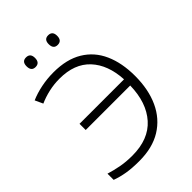

<svg xmlns="http://www.w3.org/2000/svg" viewBox="-260 -1016 1141 1141"><g transform="rotate(-45 310.5 -446.0)"><path d="M230 -672Q183 -672 139 -662Q95 -652 57 -635L34 -685Q75 -703 126 -713.5Q177 -724 231 -724Q341 -724 414 -680Q487 -636 523 -555.5Q559 -475 559 -366Q559 -252 520 -167.5Q481 -83 405.5 -36.5Q330 10 219 10Q158 10 114 2.5Q70 -5 32 -19V-71Q71 -59 115 -50.5Q159 -42 212 -42Q350 -42 422.5 -123.5Q495 -205 498 -346H124V-398H498Q491 -526 423 -599Q355 -672 230 -672ZM143 -862Q143 -902 178 -902Q214 -902 214 -862Q214 -821 178 -821Q143 -821 143 -862ZM329 -862Q329 -902 364 -902Q400 -902 400 -862Q400 -821 364 -821Q329 -821 329 -862Z"/></g></svg>

Font: Noto Sans Light
Style: Regular
Weight: 300
Designer: Monotype Design Team
Foundry: Monotype Imaging Inc.
Version: Version 2.007